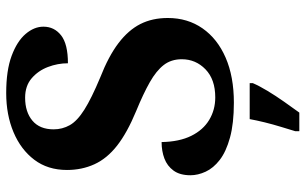

<svg xmlns="http://www.w3.org/2000/svg" viewBox="-203 -561 985 619"><g transform="rotate(-90 289.5 -251.5)"><path d="M268 10Q201 10 155.5 -2.5Q110 -15 83.5 -35.5Q57 -56 45.5 -81Q34 -106 34 -130Q34 -164 49 -184.5Q64 -205 88 -214Q112 -223 141 -223Q142 -166 161 -127.5Q180 -89 212.5 -69.5Q245 -50 285 -50Q343 -50 375.5 -81.5Q408 -113 408 -158Q408 -192 389.5 -216Q371 -240 334 -261Q297 -282 241 -305Q171 -334 129.5 -366.5Q88 -399 69.5 -439.5Q51 -480 51 -528Q51 -590 84 -633.5Q117 -677 173 -700.5Q229 -724 299 -724Q372 -724 419 -706.5Q466 -689 489.5 -661.5Q513 -634 513 -604Q513 -569 485 -547Q457 -525 395 -525Q395 -558 383 -589.5Q371 -621 346.5 -642Q322 -663 284 -663Q238 -663 210 -639.5Q182 -616 182 -571Q182 -543 195.5 -519Q209 -495 245.5 -472Q282 -449 349 -421Q418 -394 460 -362Q502 -330 521.5 -291.5Q541 -253 541 -203Q541 -139 507.5 -91Q474 -43 413 -16.5Q352 10 268 10ZM176 208Q182 188 190 162Q198 136 204.5 109.5Q211 83 215 61H331V71Q322 92 306 118.5Q290 145 271 172Q252 199 236 221H176Z"/></g></svg>

Font: Noto Serif Hebrew
Style: Bold
Weight: 700
Version: Version 2.003